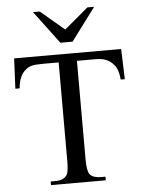

<svg xmlns="http://www.w3.org/2000/svg" viewBox="-59 -936 727 982"><g transform="rotate(-5 304.5 -444.5)"><path d="M564.9 -506.8Q563 -524.9 560.1 -537.8Q557.1 -550.8 553.2 -560.3Q549.3 -569.8 544.7 -576.4Q540 -583 534.2 -588.9Q518.6 -605.5 497.8 -613.5Q477.1 -621.6 443.8 -621.6H350.1V-115.7Q350.1 -84.5 353.8 -65.4Q357.4 -46.4 363.8 -38.6Q380.9 -18.6 420.4 -18.6H443.8V0H162.6V-18.6H186.5Q208 -18.6 222.2 -24.4Q236.3 -30.3 246.1 -43.9Q251 -51.8 253.7 -69.1Q256.3 -86.4 256.3 -115.7V-621.6H177.2Q157.2 -621.6 143.3 -620.6Q129.4 -619.6 119.4 -617.2Q109.4 -614.7 101.8 -610.8Q94.2 -606.9 87.4 -600.6Q51.8 -574.2 45.9 -506.8H23.9L31.2 -662.1H580.6L585.9 -506.8ZM336.4 -721.2H273.9L147.9 -889.2H182.6L304.7 -786.1L427.2 -889.2H461.9Z"/></g></svg>

Font: Doulos SIL APac
Style: Regular
Weight: 400
Designer: Walt Agee, Victor Gaultney, Peter Martin, Debbi Hosken, Becca Hirsbrunner
Foundry: SIL International
Version: Version 5.000